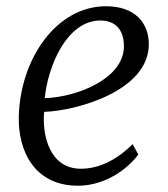

<svg xmlns="http://www.w3.org/2000/svg" viewBox="-20 -588 540 618"><path d="M40.5 -213.4C37.6 -103 90.3 9.8 231 9.8C325.7 9.8 397.5 -52.2 425.3 -90.8L406.7 -124C350.6 -67.9 293 -44.9 240.2 -44.9C139.2 -44.9 115.2 -153.3 122.1 -228C219.2 -230.5 459 -292.5 459 -445.8C459 -514.6 414.1 -567.9 321.3 -567.9C161.1 -567.9 45.4 -398.4 40.5 -213.4ZM124 -272C134.3 -376 195.3 -522 303.2 -522C349.6 -522 378.9 -494.1 378.9 -439C378.9 -335.4 229.5 -275.4 124 -272Z"/></svg>

Font: Merriweather
Style: Light Italic
Weight: 300
Italic angle: -7.5°
Designer: Eben Sorkin
Foundry: Eben Sorkin
Version: Version 1.001